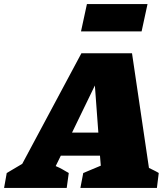

<svg xmlns="http://www.w3.org/2000/svg" viewBox="-102 -921 803 941"><path d="M628 -98Q640 -92 652.5 -86Q665 -80 676 -73L667 0H292L306 -73L392 -109L388 -158H196L171 -107Q188 -100 204 -91Q220 -82 235 -73L225 0H-82L-69 -73L7 -118L297 -660H545ZM251 -271H380L363 -502ZM295 -767 324 -901H621L592 -767Z"/></svg>

Font: Piazzolla SC Black
Style: Italic
Weight: 900
Italic angle: -11.3°
Designer: Juan Pablo del Peral
Foundry: Huerta Tipografica
Version: Version 1.330